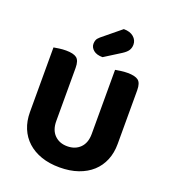

<svg xmlns="http://www.w3.org/2000/svg" viewBox="-152 -954 966 1084"><g transform="rotate(20 330.5 -412.0)"><path d="M330 17Q268 17 219.5 0Q171 -17 137 -48Q103 -79 85 -122.5Q67 -166 67 -220V-608Q78 -610 98.5 -613Q119 -616 140 -616Q185 -616 204.5 -601Q224 -586 224 -542V-223Q224 -169 253.5 -139.5Q283 -110 330 -110Q378 -110 407.5 -139.5Q437 -169 437 -223V-608Q448 -610 468.5 -613Q489 -616 510 -616Q555 -616 574.5 -601Q594 -586 594 -542V-220Q594 -166 576 -122.5Q558 -79 524 -48Q490 -17 441 0Q392 17 330 17ZM405 -841Q443 -841 464.5 -822.5Q486 -804 486 -777Q486 -758 477 -743Q468 -728 443 -712L346 -651Q310 -651 291 -667Q272 -683 272 -705Q272 -717 276 -727.5Q280 -738 294 -750Z"/></g></svg>

Font: Baloo Chettan 2
Style: Bold
Weight: 700
Designer: Maithili Shingre, Unnati Kotecha and Ek Type
Foundry: Ek Type
Version: Version 1.640;hotconv 1.0.111;makeotfexe 2.5.65597; ttfautoh